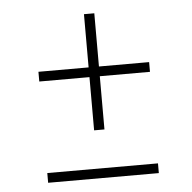

<svg xmlns="http://www.w3.org/2000/svg" viewBox="-44 -584 630 629"><g transform="rotate(-5 271.0 -270.0)"><path d="M254.5 -158V-333H89.5V-365H254.5V-540H288.5V-365H453.5V-333H288.5V-158ZM89.5 0V-32H453.5V0Z"/></g></svg>

Font: Encode Sans SC SemiExpanded Thin
Style: Regular
Weight: 250
Width: 6
Designer: Multiple Designers
Foundry: Impallari Type
Version: Version 3.002